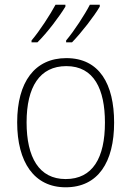

<svg xmlns="http://www.w3.org/2000/svg" viewBox="-20 -786 559 816"><path d="M404 -758V-766H362C341 -725 295 -654 261 -614V-606H286C326 -647 381 -718 404 -758ZM258 -758V-766H216C194 -725 149 -655 114 -614V-606H139C181 -647 234 -718 258 -758ZM465 -265C465 -428 403 -539 262 -539C128 -539 53 -438 53 -266C53 -97 125 10 259 10C397 10 465 -97 465 -265ZM93 -266C93 -417 149 -505 262 -505C380 -505 426 -406 426 -265C426 -115 374 -25 259 -25C146 -25 93 -117 93 -266Z"/></svg>

Font: Noto Sans Devanagari UI SemiCondensed ExtraLight
Style: Regular
Weight: 200
Width: 4
Designer: Jelle Bosma - Monotype Design Team
Foundry: Monotype Imaging Inc.
Version: Version 2.004